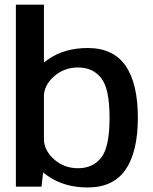

<svg xmlns="http://www.w3.org/2000/svg" viewBox="-20 -805 660 828"><path d="M48.5 0H159L169.5 -93V-785H48.5ZM358 3.5Q468.5 3.5 521.5 -73.5Q574.5 -150.5 574.5 -297.5Q574.5 -445 521.5 -521.5Q468.5 -598 358 -598Q258.5 -598 187.5 -549Q116.5 -500 116.5 -445L169 -386.5Q169 -437 212.8 -475.5Q256.5 -514 316.5 -514Q380.5 -514 416.5 -468.2Q452.5 -422.5 452.5 -297Q452.5 -171 416.5 -125.2Q380.5 -79.5 316.5 -79.5Q256.5 -79.5 212.8 -118.2Q169 -157 169 -208.5L116.5 -148.5Q116.5 -94 187.5 -45.2Q258.5 3.5 358 3.5Z"/></svg>

Font: Anybody Thin Medium
Style: Regular
Weight: 500
Version: Version 1.113;gftools[0.9.25]